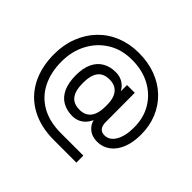

<svg xmlns="http://www.w3.org/2000/svg" viewBox="-179 -887 1262 1262"><g transform="rotate(45 452.0 -255.5)"><path d="M670 80V145H462Q337 145 247 95.5Q157 46 109.5 -44.5Q62 -135 62 -256Q62 -343 90.5 -416.5Q119 -490 171 -544Q223 -598 294.5 -627Q366 -656 451 -656Q538 -656 609.5 -629Q681 -602 733 -552Q785 -502 813 -434Q841 -366 841 -286Q841 -212 819 -158.5Q797 -105 758 -76.5Q719 -48 669 -48Q620 -48 587.5 -76Q555 -104 549 -153H560Q553 -128 536.5 -104.5Q520 -81 494 -66.5Q468 -52 432 -52Q381 -53 342.5 -75Q304 -97 283 -142Q262 -187 261 -256Q261 -326 282.5 -370.5Q304 -415 343 -437Q382 -459 432 -459Q467 -459 492.5 -445.5Q518 -432 534 -410.5Q550 -389 556 -363H545V-451H617L618 -179Q618 -147 632 -129.5Q646 -112 673 -112Q720 -112 747.5 -159.5Q775 -207 775 -284Q776 -375 734.5 -444.5Q693 -514 620 -553Q547 -592 451 -592Q355 -592 283 -547.5Q211 -503 171 -427Q131 -351 131 -256Q131 -156 169 -80Q207 -4 281 38Q355 80 462 80ZM330 -256Q330 -186 356 -150.5Q382 -115 439 -115Q491 -115 518 -150Q545 -185 545 -256Q546 -327 518.5 -361.5Q491 -396 439 -396Q382 -396 356 -361Q330 -326 330 -256Z"/></g></svg>

Font: Asta Sans
Style: Regular
Weight: 400
Designer: 42dot
Version: Version 1.000